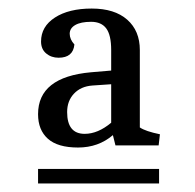

<svg xmlns="http://www.w3.org/2000/svg" viewBox="-20 -685 457 449"><path d="M244 -369Q210 -340 162.5 -340Q115 -340 92 -360.5Q69 -381 69 -418Q69 -505 193 -516L240 -520V-568Q240 -603 228.5 -618.5Q217 -634 193 -634Q169 -634 156 -626.5Q143 -619 143 -606Q143 -593 154 -581Q151 -550 117 -550Q100 -550 88 -560Q76 -570 76 -588Q76 -623 108.5 -644Q141 -665 194.5 -665Q248 -665 277.5 -639Q307 -613 307 -568V-387Q320 -378 354 -371L351 -345H250ZM137 -423Q137 -372 178 -372Q209 -372 240 -398V-488L196 -485Q169 -483 153 -466Q137 -449 137 -423ZM69 -256V-290H352V-256Z"/></svg>

Font: Caladea
Style: Regular
Weight: 400
Designer: Carolina Giovagnoli and Andres Torresi
Foundry: Carolina Giovagnoli and Andres Torresi
Version: Version 1.002